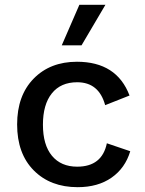

<svg xmlns="http://www.w3.org/2000/svg" viewBox="-20 -766 602 796"><path d="M309 -746H417L318 -578H236ZM299 -510Q464 -510 517 -370L416 -330Q390 -425 300 -425Q232 -425 195 -379Q158 -333 158 -249Q158 -165 195.5 -120Q233 -75 300 -75Q403 -75 423 -172L520 -139Q499 -69 442.5 -29.5Q386 10 302 10Q189 10 120 -59.5Q51 -129 51 -250Q51 -370 119.5 -440Q188 -510 299 -510Z"/></svg>

Font: Elaine Sans Medium
Style: Regular
Weight: 500
Designer: Wei Huang
Foundry: Wei Huang
Version: Version 2.001;December 24, 2019;FontCreator 12.0.0.2547 64-b